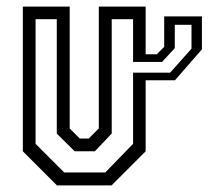

<svg xmlns="http://www.w3.org/2000/svg" viewBox="-20 -560 630 580"><path d="M476 -510.5H590V-411L508.5 -317.5H420V-103L317 0H152L49 -103V-540H190.5V-172L221 -141.5H248L278.5 -172V-540H420V-396H453.5L476 -418.5ZM174 -39H298L382 -125.5V-340.5H494L558.5 -413V-485H508V-414.5L469.5 -373H382V-502H317.5V-156.5L266.5 -103H205.5L151.5 -156.5V-502H87.5V-125.5Z"/></svg>

Font: Tourney Condensed
Style: Regular
Weight: 400
Width: 3
Designer: Tyler Finck
Foundry: Etcetera Type Co
Version: Version 1.010; ttfautohint (v1.8.3)